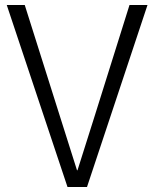

<svg xmlns="http://www.w3.org/2000/svg" viewBox="-20 -748 618 768"><path d="M7 -728H79L219 -285L288 -67H290L359 -285L498 -728H570L328 0H250Z"/></svg>

Font: Murecho Thin Light
Style: Regular
Weight: 300
Version: Version 1.010